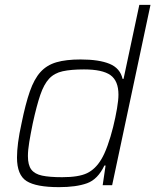

<svg xmlns="http://www.w3.org/2000/svg" viewBox="-20 -763 640 791"><path d="M223 8Q129 8 89.5 -17Q50 -42 50 -114Q50 -141 54.5 -176Q59 -211 69 -256Q85 -335 103 -386.5Q121 -438 147 -466.5Q173 -495 212.5 -506.5Q252 -518 312 -518Q388 -518 431.5 -500Q475 -482 485 -438H489L554 -743H600L442 0H403L415 -81H410Q383 -24 338.5 -8Q294 8 223 8ZM236 -33Q304 -33 338.5 -49.5Q373 -66 397 -106Q410 -127 423 -163Q436 -199 446 -239.5Q456 -280 462 -315.5Q468 -351 468 -373Q468 -430 435 -453.5Q402 -477 326 -477Q273 -477 238.5 -469.5Q204 -462 182.5 -439Q161 -416 146 -372Q131 -328 115 -255Q106 -211 100.5 -177.5Q95 -144 95 -120Q95 -83 109 -64.5Q123 -46 153.5 -39.5Q184 -33 236 -33Z"/></svg>

Font: Saira ExtraLight
Style: Italic
Weight: 200
Italic angle: -12°
Designer: Hector Gatti with collaboration of the Omnibus-Type team
Foundry: Omnibus-Type
Version: Version 1.100; ttfautohint (v1.8.3)